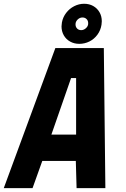

<svg xmlns="http://www.w3.org/2000/svg" viewBox="-32 -974 652 994"><path d="M254.5 -725H505.5L513.5 0H364.5L360.5 -141H187L136.5 0H-12.5ZM362 -277V-570H336L234 -277ZM286.5 -837.5Q286.5 -843.5 288.5 -857.5Q293.5 -885 310.5 -907.2Q327.5 -929.5 352.2 -942Q377 -954.5 403.5 -954.5Q430 -954.5 450.8 -942.8Q471.5 -931 483.2 -910.5Q495 -890 495 -864Q495 -855 493.5 -846Q489 -817 472.2 -794.2Q455.5 -771.5 430.8 -759.2Q406 -747 378.5 -747Q352 -747 331 -758.8Q310 -770.5 298.2 -791.2Q286.5 -812 286.5 -837.5ZM424 -846.5Q424.5 -849 424.5 -854Q424.5 -867 416.2 -875.2Q408 -883.5 395 -883.5Q382 -883.5 371.8 -874.5Q361.5 -865.5 359.5 -854Q359 -852 359 -847.5Q359 -835 367 -826.5Q375 -818 388.5 -818Q400.5 -818 411 -826.5Q421.5 -835 424 -846.5Z"/></svg>

Font: JuliaMono Black
Style: Italic
Weight: 900
Italic angle: -9°
Monospace: yes
Designer: cormullion
Foundry: corm
Version: Version 0.057; ttfautohint (v1.8.4)